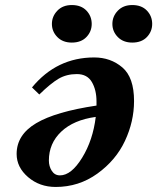

<svg xmlns="http://www.w3.org/2000/svg" viewBox="-20 -730 624 762"><path d="M505 -710Q542 -710 563 -688Q584 -666 584 -635Q584 -605 563 -583Q542 -561 505 -561Q469 -561 447.5 -583Q426 -605 426 -635Q426 -665 447.5 -687.5Q469 -710 505 -710ZM265 -710Q302 -710 323 -688Q344 -666 344 -635Q344 -605 323 -583Q302 -561 265 -561Q229 -561 207.5 -583Q186 -605 186 -635Q186 -665 207.5 -687.5Q229 -710 265 -710ZM46 -119Q46 -195 123.5 -241Q201 -287 363 -311V-327Q363 -373 344.5 -404.5Q326 -436 285 -436Q244 -436 212.5 -417.5Q181 -399 136 -355L107 -383Q205 -502 354 -502Q419 -502 465.5 -462.5Q512 -423 512 -329Q512 -248 476 -171Q440 -94 366.5 -41Q293 12 201 12Q137 12 91.5 -27Q46 -66 46 -119ZM174 -93Q174 -70 185.5 -52Q197 -34 218 -34Q263 -34 306 -104Q349 -174 360 -266Q272 -254 223 -207.5Q174 -161 174 -93Z"/></svg>

Font: Heuristica
Style: Bold Italic
Weight: 700
Italic angle: -13°
Version: Version 1.0.2